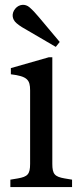

<svg xmlns="http://www.w3.org/2000/svg" viewBox="-20 -758 327 778"><path d="M206 -568 222 -588 138 -688C125 -703 114 -716 100 -728C82 -744 57 -741 42 -723C26 -704 28 -680 47 -664C61 -652 75 -644 93 -634ZM22 0H272V-30L242 -35C202 -42 192 -52 192 -94V-526H178L24 -482V-457C91 -449 102 -434 102 -392V-94C102 -52 92 -42 52 -35L22 -30Z"/></svg>

Font: Hedvig Letters Serif 24pt
Style: Regular
Weight: 400
Designer: Alexander Örn & Tor Weibull
Foundry: Kanon Foundry
Version: Version 1.000